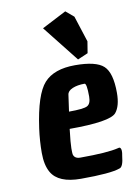

<svg xmlns="http://www.w3.org/2000/svg" viewBox="-88 -825 634 898"><g transform="rotate(-10 229.0 -376.0)"><path d="M355 -557 306 -536 170 -708 286 -768 324 -736 364 -612ZM223 16Q116 16 83 -42Q63 -77 63 -134.5Q63 -192 71 -250Q93 -408 140 -460Q187 -512 287 -512Q387 -512 422.5 -479Q458 -446 458 -351Q458 -288 433 -258Q403 -223 211 -223Q203 -155 203 -132.5Q203 -110 204 -104Q209 -82 237 -82Q366 -82 418 -95Q419 -95 422.5 -96Q426 -97 429 -94Q437 -85 431 -56Q426 -4 408 0Q364 16 223 16ZM327 -356Q327 -419 316 -419Q282 -419 258.5 -409Q235 -399 233 -381L222 -303Q291 -303 309 -312.5Q327 -322 327 -356Z"/></g></svg>

Font: Chau Philomene One
Style: Italic
Weight: 400
Designer: Vicente Lamonaca
Foundry: TipoType
Version: Version 1.001